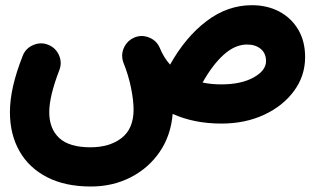

<svg xmlns="http://www.w3.org/2000/svg" viewBox="-20 -401 1192 727"><path d="M17.6 23.9Q17.6 -22 29.3 -74Q41 -126 65.9 -189.5Q77.1 -218.3 106 -230.5Q134.8 -242.7 162.6 -231.4Q190.9 -220.2 203.4 -191.9Q215.8 -163.6 204.6 -135.3Q166.5 -36.6 166.5 23.9Q166.5 86.4 204.3 121.6Q242.2 156.7 322.3 156.7Q395 156.7 440.4 121.6Q485.8 86.4 485.8 13.7Q485.8 -20.5 476.1 -68.6Q466.3 -116.7 447.8 -162.6Q444.8 -170.4 443.4 -178.7Q439.5 -203.1 451.9 -225.8Q464.4 -248.5 488.3 -258.8Q516.1 -270.5 544.9 -258.8Q573.7 -247.1 585.4 -218.8Q600.1 -183.1 624 -156.2Q682.1 -260.3 761.7 -320.8Q841.3 -381.3 933.6 -381.3Q992.2 -381.3 1037.6 -357.2Q1083 -333 1109.1 -289.1Q1135.3 -245.1 1135.3 -184.6Q1135.3 -113.8 1093.3 -56.6Q1051.3 0.5 979.7 33.7Q908.2 66.9 818.4 66.9Q715.3 66.9 633.8 30.3Q627 112.3 584.7 174.1Q542.5 235.8 474.6 270.5Q406.7 305.2 324.2 305.2Q226.6 305.2 158 269.8Q89.4 234.4 53.5 170.9Q17.6 107.4 17.6 23.9ZM915.5 -232.4Q870.1 -232.4 827.4 -194.1Q784.7 -155.8 747.1 -88.4Q780.3 -81.5 818.4 -81.5Q893.1 -81.5 940.2 -107.7Q987.3 -133.8 987.3 -169.4Q987.3 -199.2 967.3 -215.8Q947.3 -232.4 915.5 -232.4Z"/></svg>

Font: Mikhak-FD ExtraBold
Style: Regular
Weight: 800
Designer: Amin Abedi
Version: Version 3.2